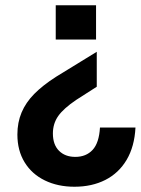

<svg xmlns="http://www.w3.org/2000/svg" viewBox="-20 -520 536 730"><path d="M345.2 -369.6H191.9V-500H345.2ZM181.1 -12.5Q181.1 30 204.3 53.2Q227.5 76.5 266.3 76.5Q307.4 76.5 332.1 49.9Q356.7 23.4 360.1 -35.1H495.1Q491.4 37 461.6 87.5Q431.7 138 380.7 164Q329.7 190 263 190Q199.9 190 150.5 166Q101.1 142 73.6 97.1Q46.1 52.3 46.1 -8.5Q46.1 -54.5 62.1 -92.4Q78.1 -130.3 110.1 -162.8Q142.1 -195.3 192.7 -227.8L347.9 -323.1V-190.2L269.5 -140Q221.6 -107.6 201.4 -78.9Q181.1 -50.1 181.1 -12.5Z"/></svg>

Font: TASA Orbiter VF Text
Style: Regular
Weight: 400
Designer: Weizhong Zhang
Foundry: 本地遙控
Version: Version 1.001;Glyphs 3.2 (3192)